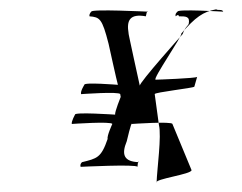

<svg xmlns="http://www.w3.org/2000/svg" viewBox="-20 -622 519 412"><path d="M172 -587C194 -585 199 -583 213 -528C213 -528 231 -446 233 -440C233 -440 159 -446 161 -440C161 -440 152 -426 154 -420C154 -420 236 -426 238 -420L239 -414C239 -414 226 -382 227 -376C227 -376 139 -382 141 -376C141 -376 133 -362 134 -356C134 -356 219 -362 221 -356C221 -356 209 -330 211 -324C197 -283 188 -282 156 -274C156 -274 151 -270 153 -264C153 -264 273 -270 275 -264C275 -264 276 -280 278 -274C246 -275 240 -290 252 -319C252 -319 262 -362 263 -356C263 -356 349 -362 350 -356L391 -257C392 -248 310 -238 316 -230C317 -260 327 -330 321 -354L312 -420C311 -424 395 -433 397 -436L403 -457C400 -454 318 -451 314 -451C306 -451 373 -547 369 -550C399 -585 416 -597 444 -602C447 -599 457 -603 459 -597C459 -597 359 -603 361 -597C361 -597 355 -593 357 -587C357 -587 363 -593 364 -587C379 -587 388 -587 385 -571C384 -567 377 -564 372 -549C372 -549 278 -444 280 -438C280 -438 254 -556 256 -550C251 -579 259 -593 293 -587C293 -587 296 -603 297 -597C297 -597 175 -603 176 -597C176 -597 171 -593 172 -587Z"/></svg>

Font: Zinc
Style: Obl
Weight: 400
Version: Version 1